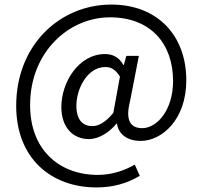

<svg xmlns="http://www.w3.org/2000/svg" viewBox="-20 -667 887 842"><path d="M51 -203C51 30 207 155 403 155C472 155 535 139 593 104L571 55C526 81 470 100 409 100C239 100 112 -11 112 -206C112 -440 283 -591 462 -591C643 -591 739 -473 739 -312C739 -182 667 -105 604 -105C549 -105 530 -143 550 -222L589 -422H534L523 -382H521C503 -415 475 -430 441 -430C324 -430 249 -305 249 -198C249 -107 301 -57 370 -57C413 -57 459 -86 491 -125H493C500 -75 542 -49 597 -49C688 -49 797 -140 797 -315C797 -512 670 -647 468 -647C244 -647 51 -471 51 -203ZM477 -172C443 -131 413 -114 385 -114C345 -114 315 -139 315 -203C315 -278 363 -373 442 -373C469 -373 487 -361 506 -331Z"/></svg>

Font: Cambridge Sans
Style: Regular
Weight: 400
Version: Version 2.020;PS 002.020;hotconv 1.0.88;makeotf.lib2.5.64775